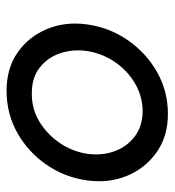

<svg xmlns="http://www.w3.org/2000/svg" viewBox="6 -516 519 570"><g transform="rotate(90 265.0 -230.5)"><path d="M52 -230Q61 -296 98.5 -350.5Q136 -405 193 -437.5Q250 -470 318 -470Q384 -470 431.5 -436.5Q479 -403 501.5 -348.5Q524 -294 515 -230Q506 -164 468.5 -109.5Q431 -55 374 -23Q317 9 249 9Q182 9 135 -24Q88 -57 65.5 -111.5Q43 -166 52 -230ZM131 -230Q125 -188 137.5 -150.5Q150 -113 180 -89.5Q210 -66 255 -66Q301 -65 339 -87.5Q377 -110 403 -147.5Q429 -185 436 -230Q442 -273 429 -310Q416 -347 386 -370.5Q356 -394 311 -395Q266 -395 227.5 -372.5Q189 -350 163.5 -312.5Q138 -275 131 -230Z"/></g></svg>

Font: Jost*
Style: Italic
Weight: 400
Italic angle: -10°
Version: Version 3.7